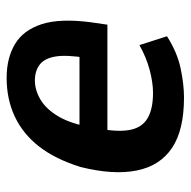

<svg xmlns="http://www.w3.org/2000/svg" viewBox="-18 -532 561 564"><g transform="rotate(-90 262.0 -250.5)"><path d="M257 10Q161 10 108.5 -25.5Q56 -61 42.5 -129.5Q29 -198 53 -294Q76 -368 113 -415.5Q150 -463 201 -487Q252 -511 315 -511Q373 -511 414 -486.5Q455 -462 472.5 -408Q490 -354 478 -263L471 -215H143L156 -297H391L373 -274Q383 -335 377.5 -367.5Q372 -400 353.5 -414Q335 -428 307 -428Q278 -428 250 -411Q222 -394 201 -358Q180 -322 169 -261L165 -236Q155 -180 162.5 -146Q170 -112 197 -96.5Q224 -81 271 -81Q301 -81 338.5 -91Q376 -101 411 -121L437 -40Q390 -10 343 0Q296 10 257 10Z"/></g></svg>

Font: Nunito Sans 7pt Condensed
Style: Bold Italic
Weight: 700
Width: 3
Italic angle: -9°
Designer: Vernon Adams
Foundry: Vernon Adams
Version: Version 3.101;gftools[0.9.27]